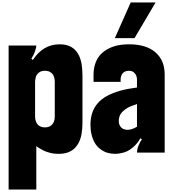

<svg xmlns="http://www.w3.org/2000/svg" viewBox="-20 -1240 1408 1560"><path d="M50 -870H275Q275 -864 273.5 -854.5Q272 -845 267 -832Q262 -818 259 -809Q256 -800 247 -785Q244 -779 241 -773.5Q238 -768 235 -763L247 -753Q330 -880 464 -880Q540 -880 584 -840Q629 -799 643 -720Q646 -700 648 -677.5Q650 -655 650 -630V-243Q650 -194 642.5 -151.5Q635 -109 619 -80Q603 -50 581 -30.5Q559 -11 527 0Q496 10 456 10Q411 10 377 -1Q353 -8 339.5 -14Q326 -20 306 -32Q289 -41 275 -53V300H50ZM265 -574V-296Q265 -263 278 -240Q282 -232 292.5 -222.5Q303 -213 317 -209Q329 -205 345 -205Q359 -205 372 -208.5Q385 -212 396 -221Q405 -229 411.5 -238.5Q418 -248 422 -265Q425 -281 425 -296V-574Q425 -607 412 -631Q408 -638 397.5 -647.5Q387 -657 374 -661Q361 -665 345 -665Q331 -665 318 -661.5Q305 -658 295 -649Q285 -641 278.5 -631.5Q272 -622 269 -605Q265 -589 265 -574Z M715 -226Q715 -278 729 -321.5Q743 -365 773 -400Q803 -435 847.5 -459.5Q892 -484 953 -502Q984 -511 1019 -517.5Q1054 -524 1093 -529V-595Q1093 -605 1089.5 -617.5Q1086 -630 1081 -637Q1075 -645 1068 -651.5Q1061 -658 1049 -662Q1037 -665 1027 -665Q1018 -665 1005.5 -662Q993 -659 986 -653Q970 -641 964 -620Q960 -608 960 -598V-575H740V-634Q740 -678 752.5 -718Q765 -758 789 -788Q838 -847 930 -870Q952 -875 977.5 -877.5Q1003 -880 1030 -880Q1167 -880 1243 -815Q1318 -750 1318 -634V0H1093Q1093 -9 1095 -21.5Q1097 -34 1100 -43Q1104 -54 1108.5 -64.5Q1113 -75 1119 -87Q1124 -96 1133 -107L1121 -117Q1105 -89 1088.5 -70.5Q1072 -52 1053 -37Q1035 -22 1013.5 -11.5Q992 -1 965 4Q953 7 940.5 8.5Q928 10 915 10Q882 10 850.5 0.5Q819 -9 791 -32Q766 -51 749 -81.5Q732 -112 724 -147Q719 -165 717 -185Q715 -205 715 -226ZM945 -260Q945 -245 948.5 -232.5Q952 -220 957 -214Q970 -194 992 -189Q1004 -185 1015 -185Q1049 -185 1093 -210V-395Q1063 -385 1039 -375Q1015 -365 997 -351Q981 -339 968.5 -325Q956 -311 951 -294Q945 -276 945 -260ZM1073 -930H913L1042 -1220H1244Z"/></svg>

Font: Boldonse
Style: Regular
Weight: 400
Designer: Universitype Foundry
Foundry: Universitype Foundry
Version: Version 1.000; ttfautohint (v1.8.4.7-5d5b)